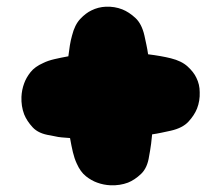

<svg xmlns="http://www.w3.org/2000/svg" viewBox="-20 -633 658 573"><path d="M576 -358Q577 -332 568 -309Q560 -289 542.5 -270Q525 -251 490 -243Q476 -240 462 -237Q448 -234 434 -232Q431 -200 428 -184Q426 -174 425 -167Q420 -132 401 -114Q382 -96 362 -88Q338 -79 310 -80Q289 -81 270 -88Q253 -94 236.5 -107Q220 -120 209 -145Q202 -160 197.5 -179Q193 -198 189 -221Q175 -222 164 -223Q153 -224 145 -226L130 -229Q95 -234 77.5 -253Q60 -272 52 -292Q43 -316 44 -344Q45 -365 52 -384Q58 -401 71 -417.5Q84 -434 109 -445Q123 -452 142.5 -456.5Q162 -461 184 -465Q186 -482 188.5 -497.5Q191 -513 195 -527Q203 -559 219.5 -576.5Q236 -594 253 -602Q273 -612 296 -613Q322 -614 345 -605Q365 -597 384 -579.5Q403 -562 411 -527Q414 -513 417 -499Q420 -485 422 -471Q462 -466 490 -459Q522 -451 540 -434.5Q558 -418 566 -401Q576 -381 576 -358Z"/></svg>

Font: Sniglet
Style: ExtraBold
Weight: 800
Version: Version 2.000; ttfautohint (v0.95) -l 8 -r 50 -G 200 -x 14 -